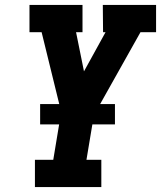

<svg xmlns="http://www.w3.org/2000/svg" viewBox="-20 -755 650 775"><path d="M121 0V-110H195L227 -303L148 -625H99V-735H313V-625H287L319 -467L406 -625H396L395 -735H610V-625H547L359 -290L329 -110H389V0ZM444 -253H142V-335H444Z"/></svg>

Font: Iosevka Etoile Extrabold
Style: Italic
Weight: 800
Italic angle: -9°
Designer: Belleve Invis
Foundry: Belleve Invis
Version: Version 22.1.2; ttfautohint (v1.8.4)